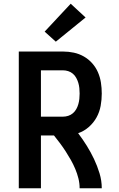

<svg xmlns="http://www.w3.org/2000/svg" viewBox="-20 -1012 640 1032"><path d="M81 0V-735H319Q348 -735 376.5 -729Q405 -723 430.5 -708.5Q456 -694 475.5 -672Q495 -650 506.5 -623.5Q518 -597 522.5 -568Q527 -539 527 -509Q527 -476 521 -443Q515 -410 499 -381Q483 -352 457.5 -329.5Q432 -307 400 -296Q425 -263 446.5 -228.5Q468 -194 485.5 -157Q503 -120 515 -80.5Q527 -41 527 0H408Q408 -27 401.5 -53Q395 -79 384.5 -104Q374 -129 361 -152Q348 -175 333.5 -197.5Q319 -220 303 -241.5Q287 -263 270 -284H200V0ZM200 -385H319Q333 -385 347 -389.5Q361 -394 372 -403.5Q383 -413 390 -425.5Q397 -438 401 -452Q405 -466 406.5 -480.5Q408 -495 408 -509Q408 -524 406.5 -538.5Q405 -553 401 -566.5Q397 -580 390 -593Q383 -606 372 -615.5Q361 -625 347 -629.5Q333 -634 319 -634H200ZM280 -788 220 -842 360 -992 440 -918Z"/></svg>

Font: Iosevka Curly Extended
Style: Bold
Weight: 700
Width: 7
Monospace: yes
Designer: Belleve Invis
Foundry: Belleve Invis
Version: Version 11.1.0; ttfautohint (v1.8.3)